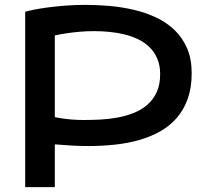

<svg xmlns="http://www.w3.org/2000/svg" viewBox="-20 -766 804 785"><path d="M330.1 -746.1Q378.9 -746.1 429.9 -741.5Q481 -736.8 529.3 -725.3Q577.6 -713.9 620.1 -693.6Q662.6 -673.3 694.6 -642.3Q726.6 -611.3 745.1 -568.1Q763.7 -524.9 763.7 -466.8Q763.7 -407.7 747.8 -362.8Q731.9 -317.9 703.4 -284.7Q674.8 -251.5 635.5 -229.2Q596.2 -207 549.3 -193.6Q502.4 -180.2 449.7 -174.6Q397 -168.9 341.8 -168.9Q307.1 -168.9 272.9 -170.9Q238.8 -172.9 204.1 -175.8V-1H83V-717.8Q93.8 -721.2 117.4 -726.1Q141.1 -731 173.6 -735.4Q206.1 -739.7 246.1 -742.9Q286.1 -746.1 330.1 -746.1ZM365.2 -638.7Q333 -638.7 303.7 -636Q274.4 -633.3 252.4 -629.9Q226.1 -626 204.1 -621.1V-287.1Q219.7 -283.7 238.8 -281.2Q254.9 -278.8 276.4 -277.1Q297.9 -275.4 322.3 -275.4Q354 -275.4 389.4 -277.1Q424.8 -278.8 459.7 -285.2Q494.6 -291.5 526.1 -304Q557.6 -316.4 581.8 -337.2Q606 -357.9 620.4 -388.7Q634.8 -419.4 634.8 -462.9Q634.8 -499 623 -526.4Q611.3 -553.7 591.3 -573.2Q571.3 -592.8 544.7 -605.5Q518.1 -618.2 488 -625.5Q458 -632.8 426.5 -635.7Q395 -638.7 365.2 -638.7Z"/></svg>

Font: Revalia
Style: Regular
Weight: 400
Designer: Johan Kallas, Mihkel Virkus
Foundry: Johan Kallas, Mihkel Virkus
Version: Version 1.001